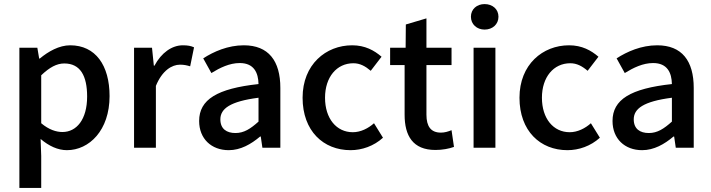

<svg xmlns="http://www.w3.org/2000/svg" viewBox="-20 -724 3487 941"><path d="M75 -490V197H182V40L179 -43C220 -8 264 12 308 12C417 12 517 -85 517 -253C517 -404 448 -502 324 -502C270 -502 217 -472 175 -437H172L163 -490ZM407 -251C407 -138 355 -77 286 -77C256 -77 220 -88 182 -120V-355C223 -394 258 -413 295 -413C374 -413 407 -352 407 -251Z M637 -490V0H744V-303C775 -379 823 -407 862 -407C882 -407 895 -404 912 -399L931 -492C916 -499 900 -502 876 -502C823 -502 771 -466 737 -402H734L725 -490Z M956 -131C956 -44 1016 12 1101 12C1159 12 1210 -17 1255 -55H1258L1266 0H1354V-293C1354 -426 1296 -502 1175 -502C1097 -502 1027 -471 976 -438L1016 -366C1058 -392 1105 -415 1155 -415C1225 -415 1246 -367 1247 -312C1044 -290 956 -236 956 -131ZM1247 -128C1208 -93 1176 -72 1134 -72C1091 -72 1060 -92 1060 -139C1060 -191 1107 -227 1247 -245Z M1463 -245C1463 -82 1565 12 1698 12C1754 12 1812 -8 1857 -49L1813 -120C1785 -95 1748 -76 1709 -76C1629 -76 1573 -143 1573 -245C1573 -346 1630 -414 1712 -414C1744 -414 1770 -400 1797 -377L1850 -446C1814 -477 1769 -502 1706 -502C1577 -502 1463 -408 1463 -245Z M2114 11C2148 11 2180 5 2205 -4L2193 -86C2176 -79 2159 -74 2141 -74C2092 -74 2070 -104 2070 -162V-405H2193V-490H2070V-634L1969 -604L1968 -490H1892V-405H1963V-162C1963 -59 2003 11 2114 11Z M2288 -642C2288 -605 2317 -579 2355 -579C2394 -579 2423 -605 2423 -642C2423 -679 2394 -704 2355 -704C2317 -704 2288 -679 2288 -642ZM2301 -490V0H2408V-490Z M2526 -245C2526 -82 2628 12 2761 12C2817 12 2875 -8 2920 -49L2876 -120C2848 -95 2811 -76 2772 -76C2692 -76 2636 -143 2636 -245C2636 -346 2693 -414 2775 -414C2807 -414 2833 -400 2860 -377L2913 -446C2877 -477 2832 -502 2769 -502C2640 -502 2526 -408 2526 -245Z M2982 -131C2982 -44 3042 12 3127 12C3185 12 3236 -17 3281 -55H3284L3292 0H3380V-293C3380 -426 3322 -502 3201 -502C3123 -502 3053 -471 3002 -438L3042 -366C3084 -392 3131 -415 3181 -415C3251 -415 3272 -367 3273 -312C3070 -290 2982 -236 2982 -131ZM3273 -128C3234 -93 3202 -72 3160 -72C3117 -72 3086 -92 3086 -139C3086 -191 3133 -227 3273 -245Z"/></svg>

Font: Cambridge Sans Medium
Style: Regular
Weight: 500
Version: Version 2.020;PS 002.020;hotconv 1.0.88;makeotf.lib2.5.64775